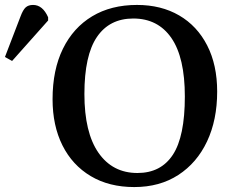

<svg xmlns="http://www.w3.org/2000/svg" viewBox="-165 -744 948 778"><path d="M379 14Q277 14 202.5 -30.5Q128 -75 88 -155Q48 -235 48 -342Q48 -461 90 -546.5Q132 -632 208.5 -678Q285 -724 390 -724Q488 -724 561 -681.5Q634 -639 674.5 -560Q715 -481 715 -373Q715 -258 674 -171Q633 -84 557.5 -35Q482 14 379 14ZM392 -43Q487 -43 535.5 -117Q584 -191 584 -353Q584 -511 529.5 -590Q475 -669 375 -669Q279 -669 228 -594.5Q177 -520 177 -363Q177 -207 234 -125Q291 -43 392 -43ZM-116 -497 -145 -513 -82 -677Q-72 -704 -61 -714Q-50 -724 -31 -724Q8 -724 30 -674V-661Z"/></svg>

Font: Literata 36pt Medium
Style: Regular
Weight: 500
Designer: Latin by Veronika Burian and Jose Scaglione. Greek by Irene Vlachou. Cyrillic by Vera Evstafieva.
Foundry: TypeTogether
Version: Version 3.002